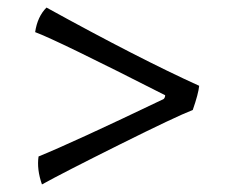

<svg xmlns="http://www.w3.org/2000/svg" viewBox="-20 -499 612 508"><path d="M82 -85Q173 -122 413 -237Q417 -241 417 -247Q130 -393 73 -414Q79 -455 103 -479Q348 -344 507 -272Q505 -251 490 -208Q446 -191 295.5 -116Q145 -41 91 -11Q77 -51 82 -85Z"/></svg>

Font: Darwin Serif Regular ALPHA
Style: Regular
Weight: 400
Designer: Emily de Oliveira Santos
Version: Version 0.1